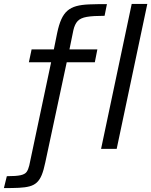

<svg xmlns="http://www.w3.org/2000/svg" viewBox="-83 -763 775 984"><path d="M-63 201 -48 140Q0 140 22.5 135Q45 130 53.5 118Q62 106 67 85L179 -444H65L79 -510H193L210 -594Q219 -637 231.5 -664.5Q244 -692 262.5 -708Q281 -724 308 -731.5Q335 -739 374 -740.5Q413 -742 465 -742L453 -682Q394 -682 362 -676.5Q330 -671 315 -655Q300 -639 293 -608L273 -510H416L403 -444H259L149 70Q141 109 131 133.5Q121 158 106 172Q91 186 68.5 192Q46 198 14 199.5Q-18 201 -63 201ZM435 0 592 -743H672L515 0Z"/></svg>

Font: Saira SemiExpanded
Style: Italic
Weight: 400
Width: 6
Italic angle: -12°
Designer: Hector Gatti with collaboration of the Omnibus-Type team
Foundry: Omnibus-Type
Version: Version 1.101